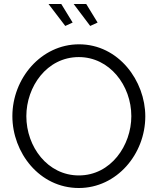

<svg xmlns="http://www.w3.org/2000/svg" viewBox="-20 -937 791 962"><path d="M223 -917 307 -807 344 -824 287 -917ZM349 -917 432 -807 469 -824 412 -917ZM42 -355C42 -173 177 5 375 5C565 5 708 -165 708 -354C708 -532 574 -715 376 -715C186 -715 42 -544 42 -355ZM375 -58C219 -58 112 -201 112 -355C112 -502 214 -651 375 -651C529 -651 638 -509 638 -355C638 -209 536 -58 375 -58Z"/></svg>

Font: FIGSv2-sans-serif
Style: Regular
Weight: 400
Designer: Matt McInerney, Pablo Impallari, Rodrigo Fuenzalida,Mirko Velimirovic
Foundry: Matt McInerney, Pablo Impallari, Rodrigo Fuenzalida
Version: Version 4.021;hotconv 1.0.109;makeotfexe 2.5.65596